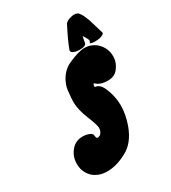

<svg xmlns="http://www.w3.org/2000/svg" viewBox="-161 -722 714 804"><g transform="rotate(-30 196.0 -319.5)"><path d="M324.2 -502.9Q324.2 -503.9 326.2 -506.8Q328.1 -509.8 328.1 -511.7Q328.1 -518.6 312.5 -543Q307.6 -523.4 306.6 -513.7Q304.7 -499 272.5 -499Q263.7 -499 254.9 -501Q246.1 -502.9 240.2 -506.8Q234.4 -510.7 234.4 -516.6Q234.4 -517.6 235.4 -520.5Q248 -555.7 282.2 -622.1Q285.2 -625 290 -628.4Q294.9 -631.8 301.3 -633.8Q307.6 -635.7 313.5 -637.2Q319.3 -638.7 324.2 -638.7Q341.8 -638.7 347.7 -629.9Q351.6 -625 354.5 -620.1Q357.4 -615.2 359.4 -611.3Q361.3 -607.4 362.8 -603.5Q364.3 -599.6 365.7 -596.2Q367.2 -592.8 368.7 -589.4Q370.1 -585.9 371.1 -582Q372.1 -578.1 373 -574.7Q374 -571.3 375.5 -567.4Q377 -563.5 377.9 -559.6Q384.8 -537.1 390.6 -516.6Q391.6 -515.6 391.6 -513.7Q391.6 -508.8 384.8 -504.9Q377.9 -501 368.2 -499Q358.4 -497.1 347.7 -497.1Q324.2 -497.1 324.2 -502.9ZM250 -332Q273.4 -332 288.1 -296.9Q305.7 -254.9 305.7 -211.9Q305.7 -169.9 289.1 -122.1Q263.7 -51.8 212.9 -26.4Q164.1 0 119.1 0Q79.1 0 51.8 -23.4Q23.4 -50.8 23.4 -90.8Q23.4 -126 44.9 -152.3Q66.4 -178.7 100.6 -178.7Q113.3 -178.7 120.1 -176.8Q132.8 -173.8 138.7 -169.9Q144.5 -166 145.5 -162.6Q146.5 -159.2 147.5 -152.3Q148.4 -136.7 167 -146.5Q179.7 -158.2 179.7 -175.8Q179.7 -189.5 160.2 -237.8Q140.6 -286.1 140.6 -322.3Q140.6 -336.9 141.6 -343.8Q142.6 -347.7 143.6 -363.8Q144.5 -379.9 147.5 -391.6Q150.4 -403.3 157.2 -417Q176.8 -456.1 212.9 -472.7Q264.6 -496.1 293 -496.1Q325.2 -496.1 350.6 -474.6Q380.9 -446.3 380.9 -406.2Q380.9 -375 359.4 -348.6Q342.8 -328.1 311.5 -328.1Q272.5 -328.1 253.9 -348.6Q247.1 -341.8 250 -332Z"/></g></svg>

Font: Essays1743
Style: BoldItalic
Weight: 700
Italic angle: -10°
Designer: Based on the typeface in a 1743 English translation of the essays of Montaigne.  PostScript/TrueType font designed by Jo
Version: Version 002.100